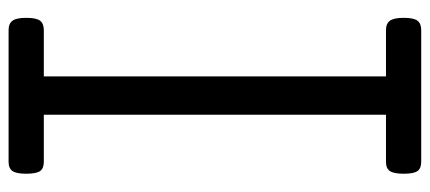

<svg xmlns="http://www.w3.org/2000/svg" viewBox="-290 -686 977 436"><g transform="rotate(90 198.0 -468.5)"><path d="M49 0Q34 0 27.5 -9Q21 -18 21 -40Q21 -63 27.5 -71.5Q34 -80 49 -80H154V-857H49Q34 -857 27.5 -866Q21 -875 21 -897Q21 -920 27.5 -928.5Q34 -937 49 -937H348Q363 -937 369 -928.5Q375 -920 375 -897Q375 -875 369 -866Q363 -857 348 -857H241V-80H348Q363 -80 369 -71.5Q375 -63 375 -40Q375 -18 369 -9Q363 0 348 0Z"/></g></svg>

Font: Playwrite US Modern
Style: Regular
Weight: 400
Designer: Veronika Burian, José Scaglione
Foundry: TypeTogether
Version: Version 1.002